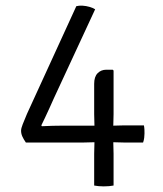

<svg xmlns="http://www.w3.org/2000/svg" viewBox="-20 -660 580 683"><path d="M72 -153Q64 -164.5 59.5 -174.5Q55 -184.5 55 -195Q55 -203.5 60.8 -218Q66.5 -232.5 76 -255L251.5 -638Q261 -640.5 273.8 -639.8Q286.5 -639 298.5 -635.5Q310.5 -632 318.5 -627L171 -309Q164 -293 156 -275.5Q148 -258 140.5 -242Q133 -226 127 -214L129 -211Q147.5 -212 166.8 -212.5Q186 -213 203 -213Q220 -213 232 -213H383Q390.5 -213 402.5 -213.5Q414.5 -214 422 -214H492Q493.5 -206 493.8 -198.5Q494 -191 494 -185Q494 -179 493 -170.2Q492 -161.5 489 -153H422Q414.5 -153 402.5 -153.5Q390.5 -154 383 -154H316Q308.5 -154 296 -153.5Q283.5 -153 276 -153ZM315 -113Q315 -120.5 315.5 -133.5Q316 -146.5 316 -154V-213Q316 -220.5 315.5 -233.5Q315 -246.5 315 -254V-362Q315 -387 327.2 -399.5Q339.5 -412 358 -412H381L384 -409V-254Q384 -246.5 383.5 -233.5Q383 -220.5 383 -213V-154Q383 -146.5 383.5 -133.5Q384 -120.5 384 -113V0Q376.5 1.5 368 2.2Q359.5 3 349 3Q339.5 3 330.8 2.2Q322 1.5 315 0Z"/></svg>

Font: Signika Negative Light Light
Style: Regular
Weight: 300
Version: Version 2.001